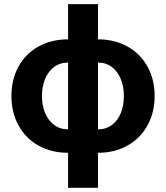

<svg xmlns="http://www.w3.org/2000/svg" viewBox="-20 -727 802 927"><path d="M308.6 10.7Q228.5 10.7 166.3 -23.9Q104 -58.6 69.6 -121.1Q35.2 -183.6 35.2 -263.7Q35.2 -343.8 69.6 -406Q104 -468.3 166.3 -502.7Q228.5 -537.1 308.6 -537.1V-707H453.1V-537.1Q532.7 -537.1 595 -502.7Q657.2 -468.3 691.9 -406Q726.6 -343.8 726.6 -263.7Q726.6 -183.6 691.9 -121.1Q657.2 -58.6 595 -23.9Q532.7 10.7 453.1 10.7V179.7H308.6ZM308.6 -424.8Q269.5 -424.8 241 -403.3Q212.4 -381.8 197.5 -345.2Q182.6 -308.6 182.6 -263.7Q182.6 -218.3 197.8 -181.6Q212.9 -145 241.5 -123.8Q270 -102.5 308.6 -102.5ZM578.1 -263.7Q578.1 -308.6 563.2 -345.2Q548.3 -381.8 520.3 -403.3Q492.2 -424.8 453.1 -424.8V-102.5Q492.2 -102.5 520.5 -123.8Q548.8 -145 563.5 -181.6Q578.1 -218.3 578.1 -263.7Z"/></svg>

Font: Pretendard JP
Style: Bold
Weight: 700
Designer: Base glyphs from Inter by Rasmus Andersson; Hangeul glyphs from Noto Sans CJK(Source Han Sans) by Jang Soo-young and Kan
Foundry: Kil Hyung-jin
Version: Version 1.309